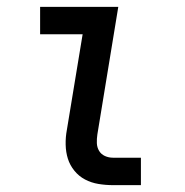

<svg xmlns="http://www.w3.org/2000/svg" viewBox="-20 -540 540 560"><path d="M310 0Q288 0 267 -3.5Q246 -7 228 -16.5Q210 -26 197 -42Q184 -58 178 -77Q172 -96 171.5 -118Q171 -140 175 -161L221 -440H97V-520H325L264 -148Q262 -135 262.5 -122.5Q263 -110 269 -100Q275 -90 286 -85Q297 -80 310 -80H391V0Z"/></svg>

Font: Iosevka SS04 Medium Oblique
Style: Regular
Weight: 500
Italic angle: -9°
Monospace: yes
Designer: Belleve Invis
Foundry: Belleve Invis
Version: Version 19.0.0; ttfautohint (v1.8.4)